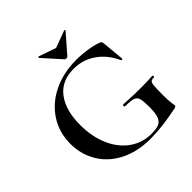

<svg xmlns="http://www.w3.org/2000/svg" viewBox="-214 -973 1147 1147"><g transform="rotate(-45 359.5 -399.5)"><path d="M49 -306Q49 -402 98.5 -477.5Q148 -553 234.5 -594.5Q321 -636 428 -636Q475 -636 523 -628.5Q571 -621 600 -609Q609 -606 611.5 -601.5Q614 -597 615 -586L628 -447Q628 -444 623 -443Q618 -442 616 -446Q581 -523 519.5 -566Q458 -609 379 -609Q277 -609 223.5 -538Q170 -467 170 -344Q170 -245 204 -167.5Q238 -90 298.5 -47.5Q359 -5 434 -5Q475 -5 497 -14Q519 -23 529 -49Q539 -75 539 -126Q539 -178 533 -198.5Q527 -219 507.5 -226Q488 -233 440 -233Q434 -233 434 -241Q434 -244 435.5 -246.5Q437 -249 439 -249Q524 -244 576 -244Q627 -244 682 -247Q684 -247 685.5 -244.5Q687 -242 687 -240Q687 -233 682 -233Q664 -234 657 -226.5Q650 -219 648 -196.5Q646 -174 646 -116Q646 -71 649.5 -52Q653 -33 653 -28Q653 -22 651 -20.5Q649 -19 641 -16Q512 12 409 12Q299 12 217 -30Q135 -72 92 -144.5Q49 -217 49 -306ZM279 -804Q279 -806 281.5 -808Q284 -810 285 -809L394 -771L502 -811H503Q506 -811 507.5 -808.5Q509 -806 507 -804L405 -687Q401 -683 394 -683Q386 -683 382 -687L279 -802Z"/></g></svg>

Font: Cormorant Garamond
Style: Bold
Weight: 700
Designer: Christian Thalmann (Catharsis Fonts)
Foundry: Catharsis Fonts
Version: Version 4.000